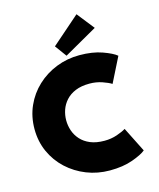

<svg xmlns="http://www.w3.org/2000/svg" viewBox="-132 -996 913 1101"><g transform="rotate(-15 324.5 -445.5)"><path d="M397 -160.5Q436.5 -160.5 471.5 -172.5Q506.5 -184.5 525 -196.5L599 -49Q575.5 -29 518.2 -8.5Q461 12 383 12Q310 12 245.5 -13.5Q181 -39 131.2 -85Q81.5 -131 53.5 -193.2Q25.5 -255.5 25.5 -329Q25.5 -402.5 53.5 -465.2Q81.5 -528 131 -574.2Q180.5 -620.5 245.2 -646.2Q310 -672 383 -672Q461 -672 518.2 -651.5Q575.5 -631 599 -611L525 -463.5Q506.5 -475.5 471.5 -487.5Q436.5 -499.5 397 -499.5Q348 -499.5 313.2 -485Q278.5 -470.5 256.5 -446Q234.5 -421.5 224.2 -391.5Q214 -361.5 214 -330.5Q214 -299 224.2 -268.8Q234.5 -238.5 256.5 -214Q278.5 -189.5 313.2 -175Q348 -160.5 397 -160.5ZM312 -688 261.5 -757 428.5 -903 509.5 -800.5Z"/></g></svg>

Font: League Spartan Thin ExtraBold
Style: Regular
Weight: 800
Version: Version 2.002